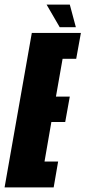

<svg xmlns="http://www.w3.org/2000/svg" viewBox="-63 -819 374 839"><path d="M-43 0H171.5L191 -113H131.5L161.5 -286H222L242 -397H181.5L210.5 -562H270L290.5 -675H76ZM198 -700H268.5L242 -799H140.5Z"/></svg>

Font: Anybody UltraCondensed ExtraBold
Style: Italic
Weight: 800
Width: 1
Italic angle: -10°
Version: Version 1.113;gftools[0.9.25]